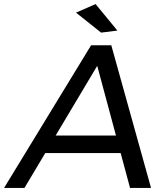

<svg xmlns="http://www.w3.org/2000/svg" viewBox="-70 -922 816 942"><path d="M568 0 522 -171H152L50 0H-50L377 -700H476L671 0ZM203 -257H499L407 -599ZM399 -902 506 -772 426 -762 303 -860Z"/></svg>

Font: Gontserrat
Style: Italic
Weight: 400
Italic angle: -11.3°
Designer: Julieta Ulanovsky
Foundry: Julieta Ulanovsky
Version: Version 6.001